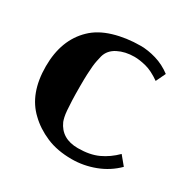

<svg xmlns="http://www.w3.org/2000/svg" viewBox="-125 -628 752 761"><g transform="rotate(30 250.5 -248.0)"><path d="M491 -62Q453 -24 401.5 -4.5Q350 15 296 15Q230 15 180 -6.5Q130 -28 95 -62Q24 -128 24 -253Q24 -374 96 -443Q131 -477 187.5 -494Q244 -511 310 -511Q343 -511 380.5 -500Q418 -489 451 -464L430 -420Q393 -446 363 -453.5Q333 -461 310 -461Q268 -461 235.5 -444.5Q203 -428 194 -396Q191 -383 188.5 -371.5Q186 -360 184.5 -345Q183 -330 182 -308Q181 -286 181 -253Q181 -214 182 -188Q183 -162 184.5 -144Q186 -126 188.5 -115Q191 -104 194 -96Q221 -35 296 -35Q350 -35 388 -52.5Q426 -70 458 -102Z"/></g></svg>

Font: Cafe24 Danjunghae
Style: Regular
Weight: 400
Designer: Cafe24 thkim, hmlim, mnelim, nhlee, sslee, sskim, smlim, yjkim, sdjeong, hskwak & 4IRTF
Foundry: Cafe24
Version: Version 1.000